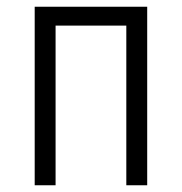

<svg xmlns="http://www.w3.org/2000/svg" viewBox="-20 -550 540 570"><path d="M83 0V-530H417V0H355V-474H145V0Z"/></svg>

Font: Iosevka SS01 Light
Style: Regular
Weight: 300
Monospace: yes
Designer: Belleve Invis
Foundry: Belleve Invis
Version: 2.3.3; ttfautohint (v1.8.3)